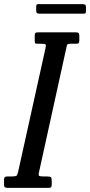

<svg xmlns="http://www.w3.org/2000/svg" viewBox="-72 -906 435 926"><path d="M-52.5 -17V-41Q-52.5 -55 -37.5 -55H-15.5Q2 -55 6.8 -58Q11.5 -61 15 -75.5L147.5 -674Q151 -688.5 147.2 -691.8Q143.5 -695 124.5 -695H108.5Q99 -695 97.2 -698Q95.5 -701 95.5 -710.5V-732Q95.5 -743.5 98.5 -746.8Q101.5 -750 112.5 -750H292.5Q303 -750 306.8 -747.2Q310.5 -744.5 310.5 -733V-711Q310.5 -700 306.8 -697.5Q303 -695 291.5 -695H269.5Q254 -695 252 -690.2Q250 -685.5 247.5 -673L116 -75Q112.5 -60.5 117 -57.8Q121.5 -55 139.5 -55H155.5Q171.5 -55 174.5 -50.5Q177.5 -46 177.5 -30V-19Q177.5 -8 175 -4Q172.5 0 161.5 0H-33.5Q-45 0 -48.8 -3Q-52.5 -6 -52.5 -17ZM102.5 -856V-872.5Q102.5 -879.5 104.2 -882.8Q106 -886 112.5 -886H325.5Q335 -886 338.8 -883.2Q342.5 -880.5 342.5 -870.5V-855Q342.5 -847 341 -843.5Q339.5 -840 331.5 -840H120Q110.5 -840 106.5 -842.8Q102.5 -845.5 102.5 -856Z"/></svg>

Font: Besley* Condensed
Style: Italic
Weight: 400
Width: 3
Italic angle: -13°
Designer: Owen Earl
Foundry: indestructible type*
Version: Version 3.000; ttfautohint (v1.8.3)